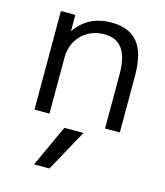

<svg xmlns="http://www.w3.org/2000/svg" viewBox="-118 -619 838 978"><g transform="rotate(15 301.0 -130.0)"><path d="M235 270H154L255 50H356ZM84 0V-520H160V-436H162Q193 -482 240 -506Q287 -530 349 -530Q444 -530 489 -473.5Q534 -417 534 -300V0H456V-287Q456 -376 424.5 -419.5Q393 -463 329 -463Q282 -463 244 -441.5Q206 -420 184.5 -382Q163 -344 163 -297V0Z"/></g></svg>

Font: M PLUS 2
Style: Regular
Weight: 400
Designer: Coji Morishita
Foundry: UNDERFOREST DESIGN
Version: Version 1.001